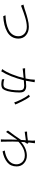

<svg xmlns="http://www.w3.org/2000/svg" viewBox="1826 -2647 848 4540"><g transform="rotate(90 2250.0 -377.0)"><path d="M87.9 -506.8Q110.4 -510.7 190.4 -535.2Q192.4 -536.1 251 -555.7Q309.6 -575.2 339.4 -583.5Q369.1 -591.8 423.8 -606.4Q478.5 -621.1 525.4 -627.9Q572.3 -634.8 613.3 -634.8Q733.4 -634.8 813 -568.4Q892.6 -502 892.6 -387.7Q892.6 -299.8 850.1 -231.9Q807.6 -164.1 732.4 -122.6Q657.2 -81.1 565.4 -58.1Q473.6 -35.2 363.3 -29.3L340.8 -83Q441.4 -85.9 526.4 -103.5Q611.3 -121.1 683.1 -155.8Q754.9 -190.4 795.9 -250Q836.9 -309.6 836.9 -388.7Q836.9 -473.6 776.4 -530.3Q715.8 -586.9 612.3 -586.9Q563.5 -586.9 502.4 -575.7Q441.4 -564.5 378.4 -544.4Q315.4 -524.4 269.5 -508.3Q223.6 -492.2 170.9 -471.7Q118.2 -451.2 113.3 -449.2Z M1864.3 -777.3 1924.8 -772.5Q1921.9 -754.9 1917 -726.6Q1906.2 -654.3 1888.7 -564.5Q1994.1 -572.3 2015.6 -572.3Q2085 -572.3 2126 -538.6Q2167 -504.9 2167 -416Q2167 -318.4 2151.9 -218.3Q2136.7 -118.2 2108.4 -61.5Q2086.9 -15.6 2054.7 0Q2022.5 15.6 1972.7 15.6Q1922.9 15.6 1858.4 1L1849.6 -54.7Q1916 -34.2 1971.7 -34.2Q2005.9 -34.2 2028.3 -44.9Q2050.8 -55.7 2066.4 -88.9Q2116.2 -197.3 2116.2 -410.2Q2116.2 -477.5 2088.4 -501.5Q2060.5 -525.4 2006.8 -525.4Q1994.1 -525.4 1877.9 -516.6Q1795.9 -190.4 1667 16.6L1613.3 -4.9Q1682.6 -97.7 1739.7 -244.6Q1796.9 -391.6 1825.2 -511.7Q1704.1 -500 1676.8 -498Q1668.9 -497.1 1641.1 -493.7Q1613.3 -490.2 1600.6 -488.3L1593.8 -546.9Q1612.3 -544.9 1654.8 -546.4Q1697.3 -547.9 1708.5 -548.3Q1719.7 -548.8 1765.6 -552.7Q1811.5 -556.6 1836.9 -558.6Q1864.3 -686.5 1864.3 -777.3ZM2218.8 -636.7 2265.6 -659.2Q2308.6 -606.4 2364.7 -498.5Q2420.9 -390.6 2451.2 -314.5L2402.3 -289.1Q2375 -370.1 2321.3 -475.6Q2267.6 -581.1 2218.8 -636.7Z M3358.4 -625 3380.9 -599.6Q3377.9 -594.7 3363.3 -571.8Q3348.6 -548.8 3340.8 -536.1L3335 -451.2Q3493.2 -587.9 3662.1 -587.9Q3763.7 -587.9 3839.4 -521.5Q3915 -455.1 3915 -346.7Q3916 -206.1 3819.3 -125.5Q3722.7 -44.9 3559.6 -13.7L3538.1 -64.5Q3603.5 -74.2 3659.2 -94.2Q3714.8 -114.3 3762.7 -147Q3810.5 -179.7 3837.9 -231.4Q3865.2 -283.2 3865.2 -347.7Q3865.2 -377.9 3853.5 -410.2Q3841.8 -442.4 3818.4 -472.2Q3794.9 -502 3752.4 -521Q3710 -540 3656.2 -540Q3487.3 -540 3331.1 -388.7Q3327.1 -291 3327.1 -253.9Q3327.1 -89.8 3330.1 -25.4L3333 26.4H3275.4Q3278.3 11.7 3278.3 -24.4Q3279.3 -73.2 3279.8 -142.1Q3280.3 -210.9 3280.3 -258.8Q3280.3 -275.4 3284.2 -361.3Q3240.2 -293.9 3099.6 -95.7L3066.4 -140.6Q3110.4 -196.3 3183.1 -297.4Q3255.9 -398.4 3289.1 -451.2Q3290 -468.8 3292.5 -507.3Q3294.9 -545.9 3296.9 -564.5Q3118.2 -540 3095.7 -537.1L3090.8 -592.8Q3109.4 -591.8 3142.6 -593.8Q3208 -597.7 3299.8 -612.3Q3300.8 -631.8 3302.2 -658.2Q3303.7 -684.6 3304.7 -698.2Q3305.7 -711.9 3305.7 -716.8Q3305.7 -758.8 3302.7 -781.2L3367.2 -778.3Q3359.4 -731.4 3347.7 -622.1Z"/></g></svg>

Font: Bpmf Zihi Sans Light
Style: Light
Weight: 300
Foundry: But Ko
Version: Version 1.320